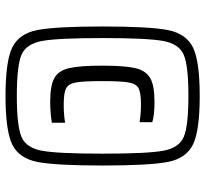

<svg xmlns="http://www.w3.org/2000/svg" viewBox="-44 -692 744 696"><g transform="rotate(90 328.0 -344.0)"><path d="M76 -344Q76 -514 89 -580.5Q102 -647 152 -671.5Q202 -696 328 -696Q454 -696 504 -671.5Q554 -647 567 -580.5Q580 -514 580 -344Q580 -174 567 -107.5Q554 -41 504 -16.5Q454 8 328 8Q202 8 152 -16.5Q102 -41 89 -107Q76 -173 76 -344ZM537 -344Q537 -506 526.5 -563.5Q516 -621 476.5 -638Q437 -655 328 -655Q218 -655 178.5 -638Q139 -621 128.5 -563.5Q118 -506 118 -344Q118 -182 128.5 -124.5Q139 -67 178.5 -50Q218 -33 328 -33Q437 -33 476.5 -50Q516 -67 526.5 -124.5Q537 -182 537 -344ZM218 -343Q218 -424 227 -462.5Q236 -501 263 -516.5Q290 -532 348 -532Q399 -532 423 -524V-478Q391 -483 359 -483Q317 -483 300.5 -474.5Q284 -466 279 -439Q274 -412 274 -343Q274 -274 279 -247Q284 -220 300.5 -211.5Q317 -203 359 -203Q395 -203 425 -208V-160Q389 -154 348 -154Q290 -154 263 -169Q236 -184 227 -222.5Q218 -261 218 -343Z"/></g></svg>

Font: Saira Semi Condensed
Style: Regular
Weight: 400
Width: 4
Designer: Hector Gatti with collaboration of the Omnibus-Type team
Foundry: Omnibus-Type
Version: Version 1.001; ttfautohint (v1.8)